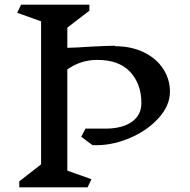

<svg xmlns="http://www.w3.org/2000/svg" viewBox="-20 -805 819 827"><path d="M712 -410Q712 -349 661 -294Q610 -239 532 -207.5Q454 -176 378 -180L330 -216L348 -251H434Q506 -251 547.5 -280Q589 -309 589 -361Q589 -443 541 -495Q493 -547 399 -547Q328 -547 270 -506V-70L374 -33L357 2H63V-24L157 -97V-713L54 -750L71 -785H365V-759L270 -686V-599Q313 -600 370 -604Q442 -608 476 -608L475 -606Q545 -606 599 -580Q653 -554 682.5 -509Q712 -464 712 -410Z"/></svg>

Font: Inknut Antiqua Light
Style: Regular
Weight: 300
Designer: Claus Eggers Sørensen
Foundry: Claus Eggers Sørensen
Version: Version 1.003; ttfautohint (v1.8.2) -l 8 -r 50 -G 200 -x 14 